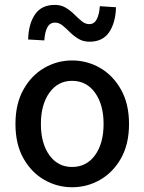

<svg xmlns="http://www.w3.org/2000/svg" viewBox="-20 -768 602 800"><path d="M280.3 12.2Q218.3 12.2 164.3 -18.8Q110.4 -49.8 77.4 -108.6Q44.4 -167.5 44.4 -251.5Q44.4 -335 77.4 -394.3Q110.4 -453.6 164.3 -484.9Q218.3 -516.1 280.3 -516.1Q343.3 -516.1 397.2 -484.9Q451.2 -453.6 484.4 -394.3Q517.6 -335 517.6 -251.5Q517.6 -167.5 484.4 -108.6Q451.2 -49.8 397.2 -18.8Q343.3 12.2 280.3 12.2ZM280.3 -72.3Q340.3 -72.3 376 -121.3Q411.6 -170.4 411.6 -251.5Q411.6 -332 376 -381.6Q340.3 -431.2 280.3 -431.2Q221.2 -431.2 185.8 -381.6Q150.4 -332 150.4 -251.5Q150.4 -170.4 185.8 -121.3Q221.2 -72.3 280.3 -72.3ZM353 -594.2Q326.7 -594.2 306.9 -606.2Q287.1 -618.2 271.2 -634Q255.4 -649.9 240.5 -661.9Q225.6 -673.8 209.5 -673.8Q188 -673.8 177.5 -654.3Q167 -634.8 164.6 -599.6L97.2 -603.5Q99.1 -669.4 126.2 -708.5Q153.3 -747.6 208.5 -747.6Q234.9 -747.6 254.4 -735.6Q273.9 -723.6 289.8 -707.8Q305.7 -691.9 320.6 -679.7Q335.4 -667.5 352.1 -667.5Q372.6 -667.5 383.1 -687.7Q393.6 -708 396 -742.2L463.4 -737.8Q461.4 -672.9 434.6 -633.5Q407.7 -594.2 353 -594.2Z"/></svg>

Font: Akatab SemiBold
Style: Regular
Weight: 600
Designer: SIL Global
Foundry: SIL Global
Version: Version 4.100